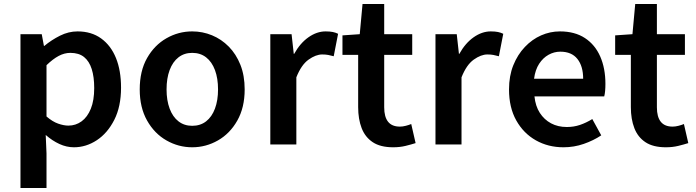

<svg xmlns="http://www.w3.org/2000/svg" viewBox="-20 -727 3500 966"><path d="M83 219V-555H190L201 -496H203Q239 -526 282 -547.5Q325 -569 370 -569Q440 -569 489 -533.5Q538 -498 563.5 -435Q589 -372 589 -286Q589 -191 555 -124Q521 -57 467 -21.5Q413 14 352 14Q315 14 279 -2.5Q243 -19 210 -48L214 45V219ZM324 -95Q361 -95 390.5 -116.5Q420 -138 437 -180Q454 -222 454 -284Q454 -340 441.5 -379.5Q429 -419 403 -440Q377 -461 334 -461Q304 -461 275 -445.5Q246 -430 214 -399V-141Q244 -115 272.5 -105Q301 -95 324 -95Z M947 14Q878 14 817.5 -20.5Q757 -55 720 -120.5Q683 -186 683 -277Q683 -370 720 -435Q757 -500 817.5 -534.5Q878 -569 947 -569Q999 -569 1046.5 -549.5Q1094 -530 1131 -492.5Q1168 -455 1189.5 -401Q1211 -347 1211 -277Q1211 -186 1174 -120.5Q1137 -55 1076.5 -20.5Q1016 14 947 14ZM947 -94Q988 -94 1017 -116.5Q1046 -139 1061.5 -180.5Q1077 -222 1077 -277Q1077 -333 1061.5 -374.5Q1046 -416 1017 -438.5Q988 -461 947 -461Q907 -461 878 -438.5Q849 -416 833.5 -374.5Q818 -333 818 -277Q818 -222 833.5 -180.5Q849 -139 878 -116.5Q907 -94 947 -94Z M1340 0V-555H1447L1458 -456H1460Q1490 -510 1532 -539.5Q1574 -569 1618 -569Q1640 -569 1654.5 -566Q1669 -563 1681 -557L1659 -444Q1644 -448 1631.5 -450.5Q1619 -453 1601 -453Q1569 -453 1532.5 -427Q1496 -401 1471 -338V0Z M1958 14Q1894 14 1855.5 -11.5Q1817 -37 1799.5 -82.5Q1782 -128 1782 -188V-451H1703V-549L1790 -555L1804 -707H1913V-555H2054V-451H1913V-187Q1913 -139 1932.5 -114.5Q1952 -90 1992 -90Q2006 -90 2021.5 -94Q2037 -98 2049 -103L2071 -7Q2049 0 2020.5 7Q1992 14 1958 14Z M2171 0V-555H2278L2289 -456H2291Q2321 -510 2363 -539.5Q2405 -569 2449 -569Q2471 -569 2485.5 -566Q2500 -563 2512 -557L2490 -444Q2475 -448 2462.5 -450.5Q2450 -453 2432 -453Q2400 -453 2363.5 -427Q2327 -401 2302 -338V0Z M2815 14Q2738 14 2676 -21Q2614 -56 2577.5 -121Q2541 -186 2541 -277Q2541 -345 2562.5 -398.5Q2584 -452 2620.5 -490.5Q2657 -529 2702.5 -549Q2748 -569 2797 -569Q2872 -569 2923 -535.5Q2974 -502 3000 -442.5Q3026 -383 3026 -305Q3026 -286 3024.5 -269.5Q3023 -253 3020 -242H2669Q2674 -193 2696 -159Q2718 -125 2752.5 -106.5Q2787 -88 2832 -88Q2867 -88 2898 -98.5Q2929 -109 2960 -128L3005 -46Q2966 -20 2917 -3Q2868 14 2815 14ZM2667 -331H2914Q2914 -394 2885 -430.5Q2856 -467 2799 -467Q2768 -467 2740 -451.5Q2712 -436 2692.5 -406Q2673 -376 2667 -331Z M3330 14Q3266 14 3227.5 -11.5Q3189 -37 3171.5 -82.5Q3154 -128 3154 -188V-451H3075V-549L3162 -555L3176 -707H3285V-555H3426V-451H3285V-187Q3285 -139 3304.5 -114.5Q3324 -90 3364 -90Q3378 -90 3393.5 -94Q3409 -98 3421 -103L3443 -7Q3421 0 3392.5 7Q3364 14 3330 14Z"/></svg>

Font: Noto Sans TC Thin SemiBold
Style: Regular
Weight: 600
Version: Version 2.004-H2;hotconv 1.0.118;makeotfexe 2.5.65603